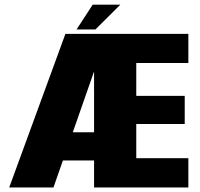

<svg xmlns="http://www.w3.org/2000/svg" viewBox="-20 -824 879 844"><path d="M20.5 0 267.5 -675H808V-547H579V-402.5H792V-279H579V-128.5H808V0H393.5V-118.5H256.5L215 0ZM300 -242.5H393.5V-510ZM316.5 -694.5 387.5 -803.5H509L399.5 -694.5Z"/></svg>

Font: Anybody ExtraBold
Style: Regular
Weight: 800
Designer: Tyler Finck
Foundry: Etcetera Type Company
Version: Version 1.010; ttfautohint (v1.8.3) -l 8 -r 50 -G 200 -x 14 